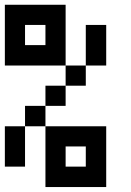

<svg xmlns="http://www.w3.org/2000/svg" viewBox="-20 -712 540 790"><path d="M250 -26.4H333V-109.4H250ZM83 -526.4H167V-609.4H83ZM0 -442.4V-692.4H250V-442.4H333V-609.4H417V-442.4H333V-359.4H250V-442.4ZM0 -26.4V-192.4H83V-276.4H167V-359.4H250V-276.4H167V-192.4H417V57.6H167V-192.4H83V-26.4Z"/></svg>

Font: KH Dot kagurazaka 12
Style: Regular
Weight: 400
Designer: Original version for X68000 by Keitarou Hiraki (http://hp.vector.co.jp/authors/VA000874/) / TrueType conversion by Homem
Version: Version 1.00.20150527